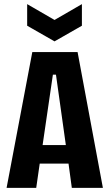

<svg xmlns="http://www.w3.org/2000/svg" viewBox="-20 -913 532 933"><path d="M12 0 137 -660H357L480 0H329L313 -118H173L156 0ZM237 -550 187 -208H300L252 -550ZM112 -893 245 -816 378 -893V-788L245 -712L112 -788Z"/></svg>

Font: Bricolage Grotesque 12pt Condensed Bricolage Grotesque 10pt Condensed Regular
Style: Bold
Weight: 700
Width: 3
Designer: Mathieu Triay
Foundry: Atelier Triay
Version: Version 1.001; ttfautohint (v1.8.4.7-5d5b);gftools[0.9.33.de